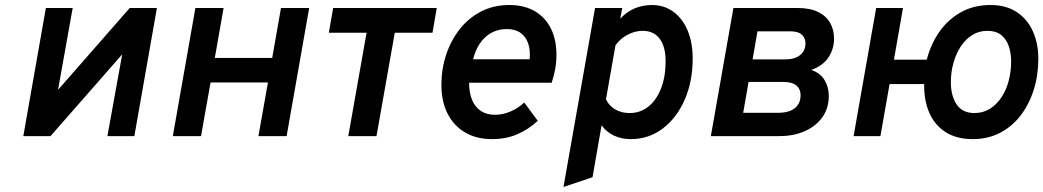

<svg xmlns="http://www.w3.org/2000/svg" viewBox="-20 -543 4162 766"><path d="M73 0 163 -511H270L211.5 -184.5L497.5 -511H606L516 0H408.5L467.5 -326L181.5 0Z M669.5 0 759.5 -511H872L837 -312H1066L1101 -511H1213.5L1123.5 0H1011L1049 -214H820L782 0Z M1369.5 0 1442.5 -412.5H1292L1309 -511H1722.5L1705.5 -412.5H1555L1482 0Z M1942.5 12Q1881.5 12 1836.2 -14.2Q1791 -40.5 1766 -89Q1741 -137.5 1741 -204.5Q1741 -267.5 1760 -324.8Q1779 -382 1814.2 -426.8Q1849.5 -471.5 1899.5 -497.2Q1949.5 -523 2012 -523Q2070.5 -523 2112.5 -499Q2154.5 -475 2177.2 -430.5Q2200 -386 2200 -323.5Q2200 -294 2194.8 -266.5Q2189.5 -239 2181 -213H1851.5Q1851.5 -173 1863.5 -144.2Q1875.5 -115.5 1898.5 -100.2Q1921.5 -85 1955.5 -85Q1985 -85 2015.8 -97.8Q2046.5 -110.5 2071.5 -134L2125.5 -61Q2089.5 -27.5 2044.8 -7.8Q2000 12 1942.5 12ZM1867.5 -306.5H2093Q2096.5 -342 2087.5 -369Q2078.5 -396 2057.2 -411.5Q2036 -427 2002.5 -427Q1966.5 -427 1939.2 -411.5Q1912 -396 1894 -368.8Q1876 -341.5 1867.5 -306.5Z M2228 203 2354 -511H2462.5L2454.5 -468.5Q2505.5 -523 2581.5 -523Q2629.5 -523 2666.2 -496.2Q2703 -469.5 2723.2 -421.5Q2743.5 -373.5 2743.5 -310Q2743.5 -217.5 2711.5 -144.8Q2679.5 -72 2623.8 -30Q2568 12 2497 12Q2459 12 2429.5 -2Q2400 -16 2380 -43L2344 164ZM2492 -92Q2534.5 -92 2566.8 -117.8Q2599 -143.5 2617.2 -190Q2635.5 -236.5 2635.5 -298.5Q2635.5 -357 2611.8 -388.5Q2588 -420 2544 -420Q2513 -420 2483 -404Q2453 -388 2435.5 -362L2397.5 -146.5Q2411 -119.5 2435.5 -105.8Q2460 -92 2492 -92Z M2816 0 2906 -511H3163.5Q3212 -511 3244 -495.2Q3276 -479.5 3291.8 -451.8Q3307.5 -424 3307.5 -389Q3307.5 -347.5 3285.2 -314Q3263 -280.5 3216.5 -264Q3252.5 -252 3269.5 -223.8Q3286.5 -195.5 3286.5 -160.5Q3286.5 -111.5 3261 -75.5Q3235.5 -39.5 3191 -19.8Q3146.5 0 3090 0ZM2945 -93H3085.5Q3112.5 -93 3132.2 -100.8Q3152 -108.5 3163 -124.2Q3174 -140 3174 -162.5Q3174 -179.5 3166.5 -191.5Q3159 -203.5 3143.8 -209.8Q3128.5 -216 3104.5 -216H2966.5ZM2982.5 -306H3113Q3149.5 -306 3171.5 -322.8Q3193.5 -339.5 3193.5 -370.5Q3193.5 -391 3179.2 -404.5Q3165 -418 3133.5 -418H3002Z M3861 12Q3796 12 3752.5 -16Q3709 -44 3687.5 -93.2Q3666 -142.5 3667 -207.5H3529L3492.5 0H3385.5L3475.5 -511H3582.5L3546.5 -305H3677.5Q3693.5 -367.5 3728.2 -416.8Q3763 -466 3814.2 -494.5Q3865.5 -523 3932 -523Q3994.5 -523 4037 -494.5Q4079.5 -466 4101 -417.5Q4122.5 -369 4122.5 -309Q4122.5 -243.5 4104.5 -185.8Q4086.5 -128 4052.5 -83.2Q4018.5 -38.5 3970 -13.2Q3921.5 12 3861 12ZM3867.5 -92Q3902 -92 3929 -108.8Q3956 -125.5 3975.2 -154.5Q3994.5 -183.5 4004.2 -220.5Q4014 -257.5 4014 -298Q4014 -332 4004.2 -359.8Q3994.5 -387.5 3973.8 -403.8Q3953 -420 3919.5 -420Q3885.5 -420 3858.8 -403.2Q3832 -386.5 3813 -357.5Q3794 -328.5 3783.8 -291.8Q3773.5 -255 3773.5 -215Q3773.5 -161 3796.5 -126.5Q3819.5 -92 3867.5 -92Z"/></svg>

Font: Overpass SemiBold
Style: Italic
Weight: 600
Italic angle: -10°
Designer: Delve Withrington, Dave Bailey, Thomas Jockin
Foundry: Delve Fonts LLC
Version: Version 4.000